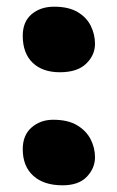

<svg xmlns="http://www.w3.org/2000/svg" viewBox="-20 -541 350 574"><path d="M159 -325Q107 -325 77.5 -353.5Q48 -382 48 -434Q48 -476 74.5 -498.5Q101 -521 142 -521Q185 -521 212 -505Q239 -489 251.5 -463.5Q264 -438 264 -410Q264 -376 237.5 -350.5Q211 -325 159 -325ZM167 13Q111 13 79.5 -15.5Q48 -44 48 -95Q48 -137 74.5 -160Q101 -183 139 -183Q183 -183 210.5 -166.5Q238 -150 251 -124.5Q264 -99 264 -71Q264 -38 239.5 -12.5Q215 13 167 13Z"/></svg>

Font: Shantell Sans Normal
Style: Bold
Weight: 700
Designer: Stephen Nixon, Anya Danilova, Shantell Martin
Foundry: Arrow Type
Version: Version 1.009;[a7da0bfa3]